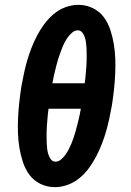

<svg xmlns="http://www.w3.org/2000/svg" viewBox="-20 -763 540 791"><path d="M206 8Q174 8 146.5 -5.5Q119 -19 101.5 -42.5Q84 -66 74.5 -95Q65 -124 60 -154Q55 -184 54 -215.5Q53 -247 54.5 -278.5Q56 -310 59.5 -342Q63 -374 68 -406Q73 -433 78.5 -459.5Q84 -486 91.5 -512Q99 -538 109 -564Q119 -590 132 -615Q145 -640 162 -663Q179 -686 200.5 -704.5Q222 -723 249 -733Q276 -743 302 -743Q303 -743 303 -743Q303 -743 303 -743Q335 -743 362.5 -729.5Q390 -716 407.5 -692.5Q425 -669 434.5 -640Q444 -611 449 -581Q454 -551 455 -519.5Q456 -488 454.5 -456.5Q453 -425 449.5 -393Q446 -361 441 -329Q436 -302 430.5 -275.5Q425 -249 417.5 -223Q410 -197 400 -171Q390 -145 377 -120Q364 -95 347.5 -72Q331 -49 309 -30.5Q287 -12 260 -2Q233 8 207 8Q206 8 206 8Q206 8 206 8ZM196 -420H329Q331 -432 332 -444Q333 -456 334 -468Q335 -480 336 -492Q337 -504 337 -516Q337 -528 337 -539.5Q337 -551 336.5 -563Q336 -575 334.5 -586.5Q333 -598 329.5 -609Q326 -620 319 -629Q312 -638 300 -638Q288 -638 277.5 -629Q267 -620 259.5 -609.5Q252 -599 246 -587.5Q240 -576 235.5 -564Q231 -552 226.5 -540Q222 -528 218.5 -516Q215 -504 212 -492Q209 -480 206 -468Q203 -456 200.5 -444Q198 -432 196 -420ZM209 -97Q221 -97 231.5 -106Q242 -115 249.5 -125.5Q257 -136 263 -147.5Q269 -159 274 -171Q279 -183 283 -195Q287 -207 290.5 -219Q294 -231 297 -243Q300 -255 303 -267Q306 -279 308.5 -291Q311 -303 313 -315H180Q178 -303 177 -291Q176 -279 175 -267Q174 -255 173 -243Q172 -231 172 -219Q172 -207 172 -195.5Q172 -184 172.5 -172Q173 -160 174.5 -148.5Q176 -137 179.5 -126Q183 -115 190 -106Q197 -97 209 -97Z"/></svg>

Font: Iosevka SS04 Extrabold Oblique
Style: Regular
Weight: 800
Italic angle: -9°
Monospace: yes
Designer: Belleve Invis
Foundry: Belleve Invis
Version: Version 19.0.0; ttfautohint (v1.8.4)